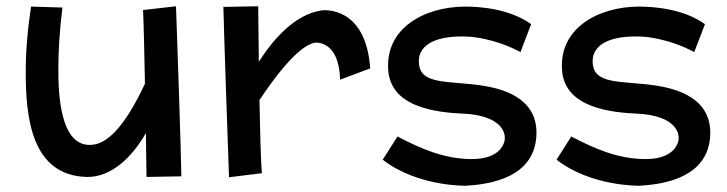

<svg xmlns="http://www.w3.org/2000/svg" viewBox="-20 -529 2318 612"><path d="M558 33C558 33 557 -62 541 -509L436 -497C436 -497 438 -469 442 -262C382 -134 328 -75 278 -68C167 -52 166 -245 166 -311C166 -360 169 -425 179 -505L79 -508C68 -436 62 -366 62 -299C62 -155 80 30 256 35C335 37 402 -29 445 -105L447 35Z M1160 -311C1146 -514 1007 -496 1007 -496C915 -484 843 -392 805 -332C805 -332 804 -430 803 -509L692 -507C692 -507 694 -412 710 36L815 23C811 -18 809 -112 807 -210C850 -275 931 -386 985 -393C985 -393 1061 -402 1064 -275Z M1690 -107C1690 -176 1647 -236 1519 -256C1407 -273 1315 -256 1315 -334C1315 -389 1375 -418 1477 -412C1477 -412 1555 -408 1639 -363L1673 -452C1606 -500 1514 -508 1463 -508C1335 -508 1204 -440 1218 -300C1229 -201 1336 -172 1453 -167C1576 -162 1597 -107 1587 -75C1579 -52 1555 -22 1483 -22C1396 -22 1319 -56 1247 -94L1200 -20C1310 66 1464 63 1464 63C1581 57 1690 17 1690 -107Z M2244 -107C2244 -176 2201 -236 2073 -256C1961 -273 1869 -256 1869 -334C1869 -389 1929 -418 2031 -412C2031 -412 2109 -408 2193 -363L2227 -452C2160 -500 2068 -508 2017 -508C1889 -508 1758 -440 1772 -300C1783 -201 1890 -172 2007 -167C2130 -162 2151 -107 2141 -75C2133 -52 2109 -22 2037 -22C1950 -22 1873 -56 1801 -94L1754 -20C1864 66 2018 63 2018 63C2135 57 2244 17 2244 -107Z"/></svg>

Font: McLaren
Style: Regular
Weight: 400
Designer: Astigmatic (AOETI)
Foundry: Astigmatic (AOETI)
Version: Version 1.000